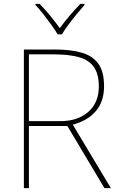

<svg xmlns="http://www.w3.org/2000/svg" viewBox="-20 -969 617 989"><path d="M262 -714Q345 -714 401.5 -697.5Q458 -681 487 -640Q516 -599 516 -525Q516 -446 473.5 -396.5Q431 -347 355 -327L551 0H518L327 -320H129V0H103V-714ZM257 -689H129V-345H292Q379 -345 434 -392Q489 -439 489 -524Q489 -588 463.5 -624Q438 -660 386.5 -674.5Q335 -689 257 -689ZM277 -792Q265 -813 245 -840.5Q225 -868 203.5 -895.5Q182 -923 163 -943V-949H184Q212 -921 239.5 -887Q267 -853 288 -824Q309 -853 337.5 -887Q366 -921 394 -949H415V-943Q397 -923 374.5 -895.5Q352 -868 331.5 -840.5Q311 -813 299 -792Z"/></svg>

Font: Noto Sans Gujarati Thin
Style: Regular
Weight: 100
Designer: Jelle Bosma - Monotype Design Team, Universal Thirst
Foundry: Monotype Imaging Inc.
Version: Version 2.106; ttfautohint (v1.8.4.7-5d5b)